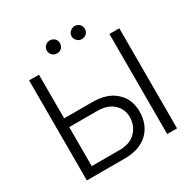

<svg xmlns="http://www.w3.org/2000/svg" viewBox="-196 -1048 1180 1215"><g transform="rotate(-30 394.0 -440.5)"><path d="M538 -355Q599 -301 599 -209Q599 -115 539 -56Q478 2 368 2H92V-729H164V-410H368Q479 -410 538 -355ZM486 -104Q528 -148 528 -210Q528 -268 486 -307Q443 -346 368 -346H164V-61H368Q444 -61 486 -104ZM679 2V-729H751V2ZM297 -802Q283 -816 283 -835Q283 -856 297 -869Q313 -883 331 -883Q350 -883 366 -869Q379 -856 379 -835Q379 -816 366 -802Q352 -788 331 -788Q311 -788 297 -802ZM479 -802Q464 -817 464 -835Q464 -856 479 -869Q495 -883 513 -883Q533 -883 547 -869Q561 -856 561 -835Q561 -816 547 -802Q534 -788 513 -788Q492 -788 479 -802Z"/></g></svg>

Font: Sinter Normal
Style: Regular
Weight: 350
Foundry: Adobe & rsms
Version: Version 1.000